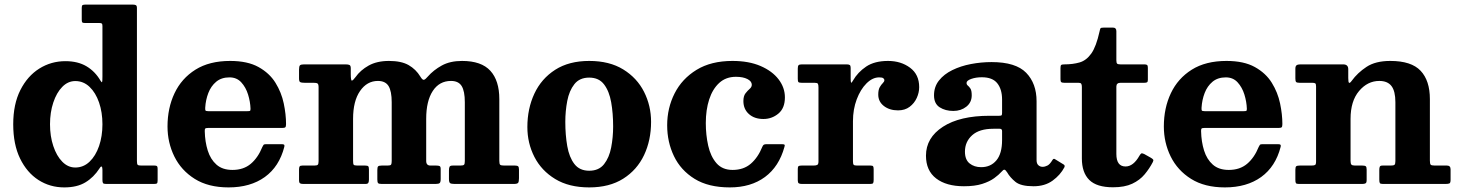

<svg xmlns="http://www.w3.org/2000/svg" viewBox="-20 -800 6344 835"><path d="M37.5 -259.5Q37.5 -347 68.5 -408.2Q99.5 -469.5 151 -501.8Q202.5 -534 264.5 -534Q318.5 -534 356 -511.8Q393.5 -489.5 416.5 -450Q422.5 -440 424 -443.2Q425.5 -446.5 425.5 -466.5V-687Q425.5 -695.5 422.5 -697.8Q419.5 -700 411 -700H349Q340 -700 337.8 -702.8Q335.5 -705.5 335.5 -714.5V-766Q335.5 -775.5 339 -777.8Q342.5 -780 352.5 -780H557Q566.5 -780 571 -777.5Q575.5 -775 575.5 -765V-99.5Q575.5 -86.5 578.8 -83.2Q582 -80 595 -80H652Q660.5 -80 663 -77.2Q665.5 -74.5 665.5 -65.5V-16Q665.5 -5.5 662.8 -2.8Q660 0 649.5 0H442Q431 0 428.2 -3.5Q425.5 -7 425.5 -18V-61Q425.5 -72 422.5 -75.2Q419.5 -78.5 413 -68Q387.5 -28.5 351.2 -6.8Q315 15 259.5 15Q197.5 15 147.2 -17.2Q97 -49.5 67.2 -110.8Q37.5 -172 37.5 -259.5ZM197.5 -259.5Q197.5 -207.5 211.8 -164.8Q226 -122 250.8 -96.8Q275.5 -71.5 307.5 -71.5Q343 -71.5 369.5 -96.8Q396 -122 410.8 -164.8Q425.5 -207.5 425.5 -259.5Q425.5 -311.5 410.8 -354.2Q396 -397 369.5 -422.2Q343 -447.5 307.5 -447.5Q275.5 -447.5 250.8 -422.2Q226 -397 211.8 -354.2Q197.5 -311.5 197.5 -259.5Z M708.5 -250Q708.5 -330 739 -394.5Q769.5 -459 830 -497Q890.5 -535 981 -535Q1056.5 -535 1104.2 -508.5Q1152 -482 1178 -440Q1204 -398 1214 -350.2Q1224 -302.5 1224 -260.5Q1224 -249.5 1220.8 -246.5Q1217.5 -243.5 1206.5 -243.5H884.5Q875 -243.5 872.5 -240.8Q870 -238 870.5 -229Q871.5 -183.5 883.5 -145.2Q895.5 -107 921.5 -84Q947.5 -61 991 -61Q1039 -61 1070.5 -87.5Q1102 -114 1121 -161Q1123.5 -166.5 1126 -169.8Q1128.5 -173 1137 -173H1204.5Q1213.5 -173 1215.8 -170.5Q1218 -168 1216.5 -161.5Q1194.5 -75.5 1131.8 -30.2Q1069 15 974 15Q886 15 827 -22Q768 -59 738.2 -119.5Q708.5 -180 708.5 -250ZM886 -316.5H1055.5Q1065.5 -316.5 1067.5 -318Q1069.5 -319.5 1069.5 -327.5Q1068.5 -357.5 1058.8 -389Q1049 -420.5 1029.2 -442Q1009.5 -463.5 978 -463.5Q943 -463.5 920.2 -444.5Q897.5 -425.5 886 -395.5Q874.5 -365.5 872.5 -332Q872 -323 873.5 -319.8Q875 -316.5 886 -316.5Z M1280.5 -17V-63.5Q1280.5 -72 1283 -76Q1285.5 -80 1295 -80H1347Q1359 -80 1362.2 -83.8Q1365.5 -87.5 1365.5 -99.5V-420.5Q1365.5 -434 1360.8 -437Q1356 -440 1343 -440H1304Q1290.5 -440 1285.5 -442.8Q1280.5 -445.5 1280.5 -459V-497.5Q1280.5 -511.5 1284.5 -515.8Q1288.5 -520 1302 -520H1483.5Q1495 -520 1500.2 -517.2Q1505.5 -514.5 1505.5 -502.5V-478.5Q1505.5 -449.5 1510.2 -449.5Q1515 -449.5 1526 -464.5Q1547.5 -495 1583.5 -515Q1619.5 -535 1671.5 -535Q1725.5 -535 1757.2 -516.8Q1789 -498.5 1808 -467Q1817.5 -451 1824 -453Q1830.5 -455 1840 -466.5Q1865.5 -495.5 1901.5 -515.2Q1937.5 -535 1989.5 -535Q2073.5 -535 2112.5 -492.2Q2151.5 -449.5 2151.5 -369V-100.5Q2151.5 -87 2155.2 -83.5Q2159 -80 2173 -80H2220Q2230 -80 2233.5 -76.5Q2237 -73 2237 -62.5V-25Q2237 -9.5 2233.2 -4.8Q2229.5 0 2214 0H1957.5Q1942.5 0 1937.5 -3.5Q1932.5 -7 1932.5 -22V-58.5Q1932.5 -70 1935.2 -75Q1938 -80 1949 -80H1982Q1994.5 -80 1998 -83.5Q2001.5 -87 2001.5 -99.5V-355.5Q2001.5 -403.5 1987.8 -425.8Q1974 -448 1941.5 -448Q1890.5 -448 1862 -404.2Q1833.5 -360.5 1833.5 -283V-100Q1833.5 -80 1852 -80H1877Q1887 -80 1891.8 -77.8Q1896.5 -75.5 1896.5 -65V-21.5Q1896.5 -8 1892.2 -4Q1888 0 1874 0H1640Q1628 0 1624.5 -3.5Q1621 -7 1621 -19.5V-60Q1621 -72.5 1624.2 -76.2Q1627.5 -80 1640 -80H1665.5Q1678 -80 1680.8 -84Q1683.5 -88 1683.5 -100V-355.5Q1683.5 -403.5 1669.8 -425.8Q1656 -448 1623.5 -448Q1576 -448 1545.8 -404.2Q1515.5 -360.5 1515.5 -283V-101.5Q1515.5 -87.5 1518 -83.8Q1520.5 -80 1534.5 -80H1568Q1578.5 -80 1581.5 -76.8Q1584.5 -73.5 1584.5 -63V-19Q1584.5 -9.5 1581.8 -4.8Q1579 0 1569 0H1299.5Q1289 0 1284.8 -2.8Q1280.5 -5.5 1280.5 -17Z M2273.5 -247.5Q2273.5 -327.5 2304 -392.8Q2334.5 -458 2394.5 -496.5Q2454.5 -535 2542.5 -535Q2630.5 -535 2690.5 -498Q2750.5 -461 2781 -400.5Q2811.5 -340 2811.5 -270Q2811.5 -190 2781 -125.5Q2750.5 -61 2690.5 -23Q2630.5 15 2542.5 15Q2454.5 15 2394.5 -21.5Q2334.5 -58 2304 -117.8Q2273.5 -177.5 2273.5 -247.5ZM2438.5 -270Q2438.5 -213 2447 -164.5Q2455.5 -116 2478 -86.8Q2500.5 -57.5 2542.5 -57.5Q2584.5 -57.5 2607 -86Q2629.5 -114.5 2638 -158.8Q2646.5 -203 2646.5 -250Q2646.5 -307 2638 -355.2Q2629.5 -403.5 2607 -433Q2584.5 -462.5 2542.5 -462.5Q2500.5 -462.5 2478 -434Q2455.5 -405.5 2447 -361.2Q2438.5 -317 2438.5 -270Z M2881.5 -255Q2881.5 -330 2913.8 -393.8Q2946 -457.5 3009.2 -496.2Q3072.5 -535 3165.5 -535Q3236.5 -535 3287.5 -513Q3338.5 -491 3366 -455Q3393.5 -419 3393.5 -376.5Q3393.5 -329.5 3365.2 -306Q3337 -282.5 3300 -282.5Q3261 -282.5 3237 -304Q3213 -325.5 3213 -360.5Q3213 -382.5 3222.2 -394.2Q3231.5 -406 3240.5 -413.8Q3249.5 -421.5 3249.5 -431.5Q3249.5 -446.5 3230.5 -456.2Q3211.5 -466 3180.5 -466Q3137 -466 3108 -439.5Q3079 -413 3064.2 -367.5Q3049.5 -322 3049.5 -265Q3049.5 -213 3060 -166.2Q3070.5 -119.5 3096 -90.2Q3121.5 -61 3166 -61Q3214 -61 3245.2 -88Q3276.5 -115 3295.5 -162Q3298 -168 3301.5 -170.5Q3305 -173 3314.5 -173H3379Q3389.5 -173 3391.8 -170.8Q3394 -168.5 3391.5 -161Q3368 -75.5 3306.8 -30.2Q3245.5 15 3154 15Q3061 15 3000.8 -22.2Q2940.5 -59.5 2911 -121Q2881.5 -182.5 2881.5 -255Z M3539.5 -420Q3539.5 -432 3536.8 -436Q3534 -440 3522 -440H3466Q3455 -440 3452.2 -443.2Q3449.5 -446.5 3449.5 -457.5V-501.5Q3449.5 -512.5 3452.8 -516.2Q3456 -520 3467 -520H3662.5Q3671.5 -520 3675.5 -517.2Q3679.5 -514.5 3679.5 -505V-458.5Q3679.5 -443.5 3681.5 -440.8Q3683.5 -438 3689.5 -449.5Q3710.5 -486 3747 -510.5Q3783.5 -535 3842 -535Q3898 -535 3937.8 -505.5Q3977.5 -476 3977.5 -421Q3977.5 -397.5 3967 -374.2Q3956.5 -351 3936 -335.5Q3915.5 -320 3885.5 -320Q3848.5 -320 3824 -339Q3799.5 -358 3799.5 -388.5Q3799.5 -409.5 3806 -420.8Q3812.5 -432 3819.2 -438.5Q3826 -445 3826 -451Q3826 -456.5 3821.2 -460Q3816.5 -463.5 3803.5 -463.5Q3774.5 -463.5 3748.2 -437.2Q3722 -411 3705.8 -367.8Q3689.5 -324.5 3689.5 -273V-99Q3689.5 -87 3692.5 -83.5Q3695.5 -80 3707.5 -80H3766Q3775 -80 3777.2 -76.5Q3779.5 -73 3779.5 -63.5V-18Q3779.5 -7.5 3777.2 -3.8Q3775 0 3765 0H3467.5Q3457.5 0 3453.5 -3Q3449.5 -6 3449.5 -15.5V-65.5Q3449.5 -75 3453 -77.5Q3456.5 -80 3466 -80H3517.5Q3529.5 -80 3534.5 -83Q3539.5 -86 3539.5 -98Z M4007 -123Q4007 -201 4080.8 -248.8Q4154.5 -296.5 4283.5 -296.5H4325Q4333.5 -296.5 4335.8 -298.5Q4338 -300.5 4338 -309.5V-367Q4338 -411.5 4317.2 -437.8Q4296.5 -464 4250 -464Q4224 -464 4203.8 -456.8Q4183.5 -449.5 4183.5 -439.5Q4183.5 -432 4189 -427.8Q4194.5 -423.5 4200.2 -415Q4206 -406.5 4206 -385.5Q4206 -354.5 4182.5 -336Q4159 -317.5 4126 -317.5Q4091.5 -317.5 4066.8 -333.2Q4042 -349 4042 -385.5Q4042 -423 4063.8 -450.2Q4085.5 -477.5 4121.8 -495.2Q4158 -513 4202.5 -521.5Q4247 -530 4292.5 -530Q4397.5 -530 4442.8 -483.5Q4488 -437 4488 -359.5V-103.5Q4488 -88.5 4495.8 -81.5Q4503.5 -74.5 4514 -74.5Q4524.5 -74.5 4535.2 -80Q4546 -85.5 4557 -104Q4562 -112.5 4568.5 -107.5L4606 -84.5Q4612.5 -80.5 4609 -72.5Q4591.5 -39 4557.8 -14.5Q4524 10 4475 10H4474.5Q4419.5 10 4396 -9.2Q4372.5 -28.5 4360 -50.5Q4353 -61.5 4348.2 -62Q4343.5 -62.5 4336 -53.5Q4324 -40 4303.8 -25.2Q4283.5 -10.5 4251.5 -0.2Q4219.5 10 4172 10Q4095.5 10 4051.2 -24Q4007 -58 4007 -123ZM4176.5 -140.5Q4176.5 -105.5 4196.8 -89.2Q4217 -73 4247 -73Q4288.5 -73 4313.2 -102.5Q4338 -132 4338 -191V-230Q4338 -240 4328 -240H4300Q4239 -240 4207.8 -211.8Q4176.5 -183.5 4176.5 -140.5Z M4993.5 -95Q4979 -67 4958 -41.8Q4937 -16.5 4904 -1Q4871 14.5 4820.5 14.5Q4749.5 14.5 4717.2 -17.5Q4685 -49.5 4685 -111V-422Q4685 -431.5 4682.2 -435.8Q4679.5 -440 4670 -440H4608Q4598.5 -440 4595.2 -443Q4592 -446 4592 -455.5V-504Q4592 -514.5 4595 -517.2Q4598 -520 4608.5 -520Q4646 -520 4675.2 -528.5Q4704.5 -537 4726 -567.2Q4747.5 -597.5 4762 -663.5Q4764 -673.5 4766 -676.8Q4768 -680 4781 -680H4820Q4835 -680 4835 -664.5V-538Q4835 -526.5 4838.5 -523.2Q4842 -520 4853 -520H4957.5Q4966 -520 4969 -517Q4972 -514 4972 -505V-452.5Q4972 -444.5 4968.5 -442.2Q4965 -440 4957 -440H4853.5Q4835 -440 4835 -423.5V-130.5Q4835 -76 4875 -76Q4909 -76 4935.5 -123Q4940 -130.5 4943.2 -132.5Q4946.5 -134.5 4955.5 -130.5L4984 -114.5Q4992 -110 4994.8 -106.2Q4997.5 -102.5 4993.5 -95Z M5041.5 -250Q5041.5 -330 5072 -394.5Q5102.5 -459 5163 -497Q5223.5 -535 5314 -535Q5389.5 -535 5437.2 -508.5Q5485 -482 5511 -440Q5537 -398 5547 -350.2Q5557 -302.5 5557 -260.5Q5557 -249.5 5553.8 -246.5Q5550.5 -243.5 5539.5 -243.5H5217.5Q5208 -243.5 5205.5 -240.8Q5203 -238 5203.5 -229Q5204.5 -183.5 5216.5 -145.2Q5228.5 -107 5254.5 -84Q5280.5 -61 5324 -61Q5372 -61 5403.5 -87.5Q5435 -114 5454 -161Q5456.5 -166.5 5459 -169.8Q5461.5 -173 5470 -173H5537.5Q5546.5 -173 5548.8 -170.5Q5551 -168 5549.5 -161.5Q5527.5 -75.5 5464.8 -30.2Q5402 15 5307 15Q5219 15 5160 -22Q5101 -59 5071.2 -119.5Q5041.5 -180 5041.5 -250ZM5219 -316.5H5388.5Q5398.5 -316.5 5400.5 -318Q5402.5 -319.5 5402.5 -327.5Q5401.5 -357.5 5391.8 -389Q5382 -420.5 5362.2 -442Q5342.5 -463.5 5311 -463.5Q5276 -463.5 5253.2 -444.5Q5230.5 -425.5 5219 -395.5Q5207.5 -365.5 5205.5 -332Q5205 -323 5206.5 -319.8Q5208 -316.5 5219 -316.5Z M5686 -440H5631Q5619.5 -440 5616.5 -443.8Q5613.5 -447.5 5613.5 -459V-501Q5613.5 -512.5 5618.8 -516.2Q5624 -520 5634.5 -520H5821.5Q5843.5 -520 5843.5 -499V-460.5Q5843.5 -441.5 5847.2 -439.8Q5851 -438 5858.5 -448.5Q5884 -483.5 5923 -509.2Q5962 -535 6026.5 -535Q6118 -535 6158.2 -492.2Q6198.5 -449.5 6198.5 -369V-102Q6198.5 -88 6201.8 -84Q6205 -80 6219.5 -80H6273Q6288.5 -80 6288.5 -63.5V-18.5Q6288.5 -5 6283.8 -2.5Q6279 0 6266 0H5994Q5983 0 5980.8 -4Q5978.5 -8 5978.5 -19.5V-61.5Q5978.5 -70.5 5980.8 -75.2Q5983 -80 5992.5 -80H6028Q6040.5 -80 6044.5 -83.2Q6048.5 -86.5 6048.5 -99.5V-355.5Q6048.5 -403.5 6031.5 -425.8Q6014.5 -448 5978.5 -448Q5927.5 -448 5890.5 -404.2Q5853.5 -360.5 5853.5 -283V-100Q5853.5 -88.5 5857.2 -84.2Q5861 -80 5873 -80H5904.5Q5915.5 -80 5919.5 -77Q5923.5 -74 5923.5 -62.5V-17Q5923.5 -5.5 5918.8 -2.8Q5914 0 5904 0H5628.5Q5618 0 5615.8 -3.8Q5613.5 -7.5 5613.5 -18.5V-61.5Q5613.5 -73.5 5617.2 -76.8Q5621 -80 5632.5 -80H5682.5Q5695 -80 5699.2 -82.5Q5703.5 -85 5703.5 -97.5V-424.5Q5703.5 -435 5700 -437.5Q5696.5 -440 5686 -440Z"/></svg>

Font: Besley
Style: Bold
Weight: 700
Designer: Owen Earl
Foundry: indestructible type*
Version: Version 2.001; ttfautohint (v1.8.3)